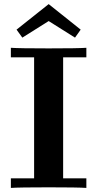

<svg xmlns="http://www.w3.org/2000/svg" viewBox="-20 -920 476 940"><path d="M33.2 0V-46.9H147V-639.2H33.2V-686Q74.2 -683.1 218 -683.1Q361.8 -683.1 402.8 -686V-639.2H289.1V-46.9H402.8V0Q361.8 -2.9 218 -2.9Q74.2 -2.9 33.2 0ZM61 -774.9 218.3 -899.9 375 -774.9 347.2 -735.8 218.3 -816.9 89.4 -735.8Z"/></svg>

Font: CMU Serif
Style: Bold
Weight: 700
Version: Version 0.7.0